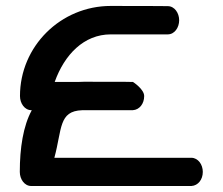

<svg xmlns="http://www.w3.org/2000/svg" viewBox="-20 -610 742 640"><path d="M239 -336.8H162.3C194.7 -427.8 259.6 -495.4 349.2 -495.4C460.7 -495.4 539.2 -495.4 539.2 -495.4C562 -495.4 577.2 -518.3 577.2 -542.5C577.2 -566.6 561.8 -589.5 539.3 -589.5C539.3 -589.5 510.7 -590.2 349.2 -590.2C182.2 -590.2 46.6 -455.5 46.6 -289.8C46.6 -265.5 62.1 -242.7 84.6 -242.7C85.6 -242.7 85 -242.7 86 -242.7C57.1 -190 46 -115.9 46 -37C46 -12.8 61.5 10 84 10C84 10 615.7 10.3 618.1 10C640.6 8.6 656 -11.8 656 -37C656 -61.4 640.7 -83.5 618.1 -84.1H161.2C187.2 -179.4 174.9 -239.9 253.7 -242.6C337.3 -242.6 421.6 -242.6 422.7 -242.7C445.2 -244.1 460.6 -264.5 460.6 -289.8C460.6 -312.9 423.3 -336.8 423.3 -336.8C421.7 -337 412.4 -337.5 259.6 -337.5C252.5 -337.5 245.3 -337.3 239 -336.8Z"/></svg>

Font: Hi.
Style: Black
Weight: 400
Designer: Mew Too, Robert Jablonski
Foundry: Cannot Into Space Fonts
Version: Version 1.996